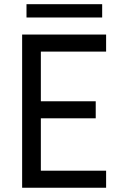

<svg xmlns="http://www.w3.org/2000/svg" viewBox="-20 -882 576 902"><path d="M84 -719.7H478.5V-639.6H171.9V-406.2H429.7V-326.2H171.9V-80.1H478.5V0H84ZM104.5 -862.3H460V-799.8H104.5Z"/></svg>

Font: Reddit Sans Vanilla
Style: Regular
Weight: 400
Designer: Stephen Hutchings
Foundry: Reddit
Version: Version 1.013